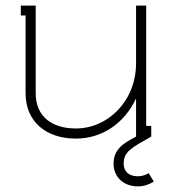

<svg xmlns="http://www.w3.org/2000/svg" viewBox="-20 -484 611 683"><path d="M107 -464H54V-429H71V-152C71 -52 143 9 250 9C345 9 423 -47 463 -132H464V2C416 27 384 48 384 99C384 142 416 179 471 179C493 179 513 171 527 162L509 132C499 138 486 143 471 143C430 143 420 117 420 99C420 55 447 42 518 2V-36H500V-464H464V-259C464 -125 364 -27 250 -27C163 -27 107 -71 107 -152V-429Z"/></svg>

Font: Rawengulk
Style: Regular
Weight: 400
Version: Version 0.9